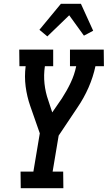

<svg xmlns="http://www.w3.org/2000/svg" viewBox="-20 -998 571 1018"><path d="M90 0 89 -88H157L191 -291L140 -437Q123 -486 116 -539Q109 -592 116 -647H83L82 -735H262V-647H218Q211 -600 216 -554Q221 -508 236 -466L257 -402L308 -476Q334 -516 354.5 -559Q375 -602 384 -647H351V-735H530L531 -647H486Q474 -590 449.5 -534Q425 -478 390 -427L291 -279L259 -88H315L316 0ZM231 -805 189 -840 303 -978H409L474 -835L425 -809L347 -917Z"/></svg>

Font: Iosevka Curly Slab Semibold
Style: Italic
Weight: 600
Italic angle: -9°
Monospace: yes
Designer: Belleve Invis
Foundry: Belleve Invis
Version: Version 22.1.2; ttfautohint (v1.8.4)